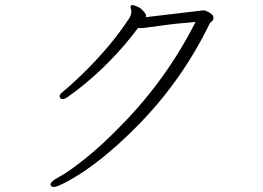

<svg xmlns="http://www.w3.org/2000/svg" viewBox="-20 -714 1040 760"><path d="M228 -322Q216 -322 216 -335Q216 -341 235 -356Q254 -371 299 -414Q416 -526 493 -644Q500 -658 500 -666.5Q500 -675 497 -684V-687Q497 -694 505 -694Q509 -694 525.5 -687Q542 -680 556 -659Q558 -657 558 -652.5Q558 -648 557 -646L784 -673Q795 -673 810 -663.5Q825 -654 825 -645Q825 -636 821 -632Q817 -628 814.5 -626Q812 -624 810 -621Q699 -392 520 -212Q378 -69 256 -1Q208 26 194 26Q180 26 180 16Q180 4 214.5 -14Q249 -32 317 -86Q385 -140 462 -220Q639 -400 754 -627Q675 -621 612.5 -612Q550 -603 546 -603H537Q530 -603 527 -604Q420 -461 282 -355Q254 -334 245 -328Q236 -322 228 -322Z"/></svg>

Font: LXGW WenKai Light
Style: Regular
Weight: 300
Designer: LXGW / Fontworks Inc.
Foundry: LXGW / Fontworks Inc.
Version: Version 1.501; October 10, 2024